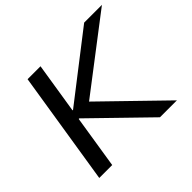

<svg xmlns="http://www.w3.org/2000/svg" viewBox="-160 -914 1123 1123"><g transform="rotate(-45 401.5 -352.5)"><path d="M76 0 188 -705H295L245 -390H249L656 -705H803L322 -337L321 -386L718 0H578L240 -329H235L183 0Z"/></g></svg>

Font: Nunito Sans 7pt SemiExpanded Medium
Style: Italic
Weight: 500
Width: 6
Italic angle: -9°
Designer: Vernon Adams
Foundry: Vernon Adams
Version: Version 3.101;gftools[0.9.27]